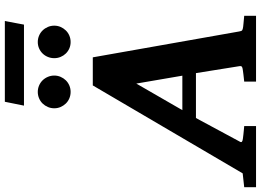

<svg xmlns="http://www.w3.org/2000/svg" viewBox="-218 -932 1097 808"><g transform="rotate(-90 331.0 -528.5)"><path d="M382.8 -503.9 271 -310.1H416ZM391.1 0V-49.8Q398.9 -50.8 407 -51.5Q415 -52.2 421.9 -53.2Q429.7 -54.2 437 -55.2Q446.8 -56.2 452.1 -58.6Q457.5 -61 456.1 -69.8L426.8 -252.9H237.8L139.2 -69.8Q134.3 -62.5 138.2 -59.3Q142.1 -56.2 151.9 -55.2Q159.7 -54.2 168.5 -53.2Q175.8 -52.2 185.1 -51.5Q194.3 -50.8 204.1 -49.8V0H-53.2V-49.8L4.9 -56.2L375 -687H493.2L602.1 -70.8Q603.5 -61 607.2 -58.3Q610.8 -55.7 622.1 -54.2Q628.9 -53.7 636.7 -52.7Q643.6 -51.8 651.6 -51.3Q659.7 -50.8 668 -49.8V0ZM416.5 -849.1Q416.5 -835 411.1 -822.5Q405.8 -810.1 396.5 -800.5Q387.2 -791 374.5 -785.6Q361.8 -780.3 347.7 -780.3Q333.5 -780.3 320.8 -785.6Q308.1 -791 298.8 -800.5Q289.6 -810.1 284.2 -822.5Q278.8 -835 278.8 -849.1Q278.8 -863.3 284.2 -876Q289.6 -888.7 298.8 -898.2Q308.1 -907.7 320.8 -913.1Q333.5 -918.5 347.7 -918.5Q361.8 -918.5 374.5 -913.1Q387.2 -907.7 396.5 -898.2Q405.8 -888.7 411.1 -876Q416.5 -863.3 416.5 -849.1ZM626.5 -849.1Q626.5 -835 621.1 -822.5Q615.7 -810.1 606.4 -800.5Q597.2 -791 584.5 -785.6Q571.8 -780.3 557.6 -780.3Q543.5 -780.3 531 -785.6Q518.6 -791 509.3 -800.5Q500 -810.1 494.9 -822.5Q489.7 -835 489.7 -849.1Q489.7 -863.3 494.9 -876Q500 -888.7 509.3 -898.2Q518.6 -907.7 531 -913.1Q543.5 -918.5 557.6 -918.5Q571.8 -918.5 584.5 -913.1Q597.2 -907.7 606.4 -898.2Q615.7 -888.7 621.1 -876Q626.5 -863.3 626.5 -849.1ZM630.9 -976.6H290L306.2 -1057.1H646Z"/></g></svg>

Font: Charis SIL Afr
Style: Bold Italic
Weight: 700
Italic angle: -11°
Foundry: SIL International
Version: Version 5.000